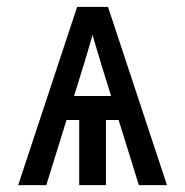

<svg xmlns="http://www.w3.org/2000/svg" viewBox="-20 -540 540 560"><path d="M33 0 205 -520H295L467 0H385L326 -190H289V0H211V-190H174L115 0ZM196 -260H304L277 -347Q270 -369 263.5 -392Q257 -415 250 -438Q243 -415 236.5 -392Q230 -369 223 -347Z"/></svg>

Font: Iosevka Algr
Style: Regular
Weight: 400
Monospace: yes
Designer: Belleve Invis
Foundry: Belleve Invis
Version: Version 26.0.2; ttfautohint (v1.8.3)